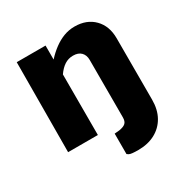

<svg xmlns="http://www.w3.org/2000/svg" viewBox="-160 -660 927 958"><g transform="rotate(-30 303.5 -180.5)"><path d="M366 166Q324 166 314 160.2Q304 154.5 304 153.5V36L332 33.5Q357.5 29.5 368.8 19.2Q380 9 380 -14V-345Q380 -372.5 364 -388.8Q348 -405 318 -405Q291 -405 269 -390.8Q247 -376.5 228 -349V0H56.5L59 -517H225V-436.5Q250 -464 277.5 -484.2Q305 -504.5 334.8 -515.8Q364.5 -527 397 -527Q466.5 -527 508.5 -484.5Q550.5 -442 550.5 -371V-17.5Q550.5 39.5 527.5 80.5Q504.5 121.5 462.8 143.8Q421 166 366 166Z"/></g></svg>

Font: Public Sans ExtraBold
Style: Regular
Weight: 800
Designer: The Public Sans Project Authors: Dan O. Williams and USWDS (Libre Franklin designed by Pablo Impallari and Rodrigo Fuenz
Version: Version 1.007